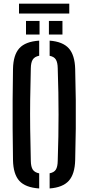

<svg xmlns="http://www.w3.org/2000/svg" viewBox="-20 -1030 487 1056"><path d="M195.5 6.5Q120 1.5 86.5 -35.2Q53 -72 51.5 -149.5Q50 -244 49.5 -323Q49 -402 49.5 -480.2Q50 -558.5 51.5 -650.5Q53 -728 86.5 -764.8Q120 -801.5 195.5 -806.5V-723.5Q170.5 -718.5 160.2 -702.5Q150 -686.5 149.5 -654.5Q147 -561 146 -481.8Q145 -402.5 146 -322.5Q147 -242.5 149.5 -145.5Q150 -113 160.2 -97.2Q170.5 -81.5 195.5 -76.5ZM253 6.5V-77Q277.5 -81.5 287.2 -97.2Q297 -113 297.5 -145.5Q300 -217 301 -279Q302 -341 302 -400Q302 -459 301 -521Q300 -583 297.5 -654.5Q297 -686.5 287.2 -702.5Q277.5 -718.5 253 -723V-806.5Q325.5 -801 358.5 -764Q391.5 -727 393.5 -650.5Q396 -558.5 396.8 -480Q397.5 -401.5 396.8 -322.5Q396 -243.5 393.5 -149.5Q391.5 -72.5 358.5 -35.8Q325.5 1 253 6.5ZM249 -840V-915H323.5V-840ZM123 -840V-915H197.5V-840ZM84.5 -1010H361V-955.5H84.5Z"/></svg>

Font: Big Shoulders Stencil Text SemiBold
Style: Regular
Weight: 600
Designer: Patric King
Foundry: XO Type Co
Version: Version 1.000